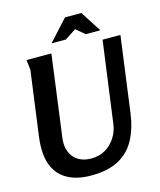

<svg xmlns="http://www.w3.org/2000/svg" viewBox="-133 -1007 925 1112"><g transform="rotate(-15 329.5 -451.0)"><path d="M234 -732 169 -243Q168 -236 167.5 -229.5Q167 -223 167 -216Q167 -175 183.5 -145.5Q200 -116 230 -100Q260 -84 301 -84Q350 -84 387 -106.5Q424 -129 447 -166Q470 -203 475 -245L541 -732H648L587 -278Q575 -190 540.5 -125Q506 -60 441.5 -24.5Q377 11 274 11Q218 11 174 -3Q130 -17 99 -45Q68 -73 51.5 -116Q35 -159 35 -216Q35 -232 36 -247Q37 -262 39 -278L92 -672L85 -732ZM403 -832 336 -788H250L364 -913H462L543 -788H455Z"/></g></svg>

Font: Rosario
Style: Italic
Weight: 400
Italic angle: -8.05°
Designer: Hector Gatti
Foundry: Omnibus Type
Version: Version 1.201